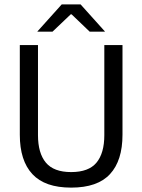

<svg xmlns="http://www.w3.org/2000/svg" viewBox="-20 -845 650 877"><path d="M305 12Q185 12 127.8 -49.8Q70.5 -111.5 70.5 -229.5V-639H153.5V-227.5Q153.5 -145.5 189.5 -102.2Q225.5 -59 305 -59Q385 -59 420.8 -102.2Q456.5 -145.5 456.5 -227.5V-639H539.5V-229.5Q539.5 -111.5 482.5 -49.8Q425.5 12 305 12ZM262 -825H348L459 -701.5V-700.5H389.5L307 -779.5H303L220 -700.5H151V-701.5Z"/></svg>

Font: Anek Bangla Medium
Style: Regular
Weight: 400
Version: Version 1.003